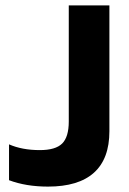

<svg xmlns="http://www.w3.org/2000/svg" viewBox="-20 -678 476 708"><path d="M383.4 -194.1V-658.1H233.6V-229.9Q233.6 -172.9 209.2 -148.7Q184.8 -124.5 126.8 -124.5Q61.5 -124.5 13.3 -145.7V-13.5Q75.9 10.1 156.9 10.1Q269.4 10.1 326.4 -41.1Q383.4 -92.3 383.4 -194.1Z"/></svg>

Font: Arad-FD-VF Thin
Style: Regular
Weight: 100
Designer: Mohammad Darvishi
Version: Version 1.010;September 21, 2024;FontCreator 15.0.0.2992 64-